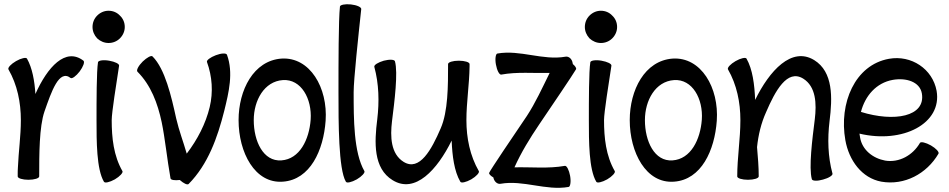

<svg xmlns="http://www.w3.org/2000/svg" viewBox="-20 -837 4505 911"><path d="M166 0C166 -104 166 -235 191 -308C224 -402 260 -510 315 -467C322 -462 341 -476 358 -498C375 -521 383 -543 376 -549C291 -614 205 -519 148 -391C144 -454 133 -515 108 -559C104 -566 80 -561 56 -547C32 -533 16 -516 20 -508C62 -435 79 -351 79 -267C79 -192 68 -117 65 -43C64 -31 64 -20 64 -8V-7C64 -6 64 -5 64 -3C64 -3 64 -1 64 0C64 9 87 16 115 16C143 16 166 9 166 0Z M572 -709C572 -730 564 -749 549 -763C535 -778 516 -786 495 -786C475 -786 456 -778 441 -763C427 -749 419 -730 419 -709C419 -689 427 -670 441 -655C456 -641 475 -633 495 -633C516 -633 535 -641 549 -655C564 -670 572 -689 572 -709ZM445 -542C438 -498 438 -359 438 -267C438 -167 438 -34 473 25C477 33 500 28 525 14C549 0 565 -18 561 -25C519 -98 510 -183 510 -267C510 -304 532 -439 545 -525C547 -534 526 -544 498 -549C470 -554 447 -550 445 -542Z M875 36C967 -57 1012 -184 1044 -311C1066 -400 1088 -492 1057 -577C1054 -586 1030 -585 1004 -575C978 -565 959 -551 962 -543C987 -474 992 -400 975 -329C956 -250 917 -175 866 -108C849 -167 830 -215 816 -275C793 -380 763 -510 704 -569C698 -576 677 -564 657 -545C637 -525 626 -504 632 -497C696 -433 728 -347 747 -258C763 -182 773 -80 789 9C790 17 809 20 833 17C851 33 869 42 875 36Z M1322 25C1452 16 1515 -124 1525 -264C1536 -420 1451 -568 1315 -559C1183 -549 1112 -410 1112 -267C1112 -114 1189 35 1322 25ZM1184 -267C1184 -361 1234 -451 1322 -457C1409 -463 1461 -368 1454 -269C1447 -175 1402 -82 1315 -76C1229 -70 1184 -167 1184 -267Z M1593 -806C1586 -743 1586 -535 1586 -400C1586 -255 1586 -34 1621 25C1625 33 1648 28 1673 14C1697 0 1713 -18 1709 -25C1658 -114 1658 -272 1658 -400C1658 -459 1680 -663 1694 -794C1695 -803 1673 -813 1645 -816C1617 -819 1594 -814 1593 -806Z M2252 -25C2210 -98 2193 -182 2193 -267C2193 -352 2207 -436 2208 -522C2208 -522 2208 -523 2208 -524C2208 -525 2208 -526 2208 -527C2208 -527 2208 -528 2208 -529C2208 -530 2208 -532 2208 -533C2208 -542 2185 -549 2157 -549C2129 -549 2106 -542 2106 -533C2106 -430 2106 -308 2071 -228C2028 -128 1971 -22 1895 -69C1834 -107 1831 -188 1840 -262C1852 -357 1869 -492 1854 -546C1852 -555 1828 -556 1801 -549C1774 -541 1754 -529 1756 -520C1778 -439 1780 -354 1770 -271C1756 -161 1751 -38 1843 18C1950 84 2055 -32 2123 -170C2126 -97 2135 -25 2164 25C2168 33 2191 28 2216 14C2240 0 2256 -18 2252 -25Z M2355 35C2463 16 2570 69 2678 50C2686 49 2690 25 2685 -3C2680 -30 2669 -52 2660 -50C2581 -36 2501 -45 2421 -43C2453 -114 2494 -181 2538 -246C2597 -333 2696 -479 2713 -508C2716 -513 2710 -523 2698 -533C2697 -536 2697 -537 2697 -538C2694 -558 2678 -571 2663 -568C2555 -549 2448 -602 2340 -583C2332 -582 2328 -558 2333 -531C2338 -503 2349 -482 2358 -483C2434 -497 2511 -489 2588 -491C2553 -420 2520 -348 2480 -287C2419 -197 2306 -30 2301 -17C2299 -12 2307 -3 2321 5C2324 24 2340 38 2355 35Z M2908 -709C2908 -730 2900 -749 2885 -763C2871 -778 2852 -786 2831 -786C2811 -786 2792 -778 2777 -763C2763 -749 2755 -730 2755 -709C2755 -689 2763 -670 2777 -655C2792 -641 2811 -633 2831 -633C2852 -633 2871 -641 2885 -655C2900 -670 2908 -689 2908 -709ZM2781 -542C2774 -498 2774 -359 2774 -267C2774 -167 2774 -34 2809 25C2813 33 2836 28 2861 14C2885 0 2901 -18 2897 -25C2855 -98 2846 -183 2846 -267C2846 -304 2868 -439 2881 -525C2883 -534 2862 -544 2834 -549C2806 -554 2783 -550 2781 -542Z M3178 25C3308 16 3371 -124 3381 -264C3392 -420 3307 -568 3171 -559C3039 -549 2968 -410 2968 -267C2968 -114 3045 35 3178 25ZM3040 -267C3040 -361 3090 -451 3178 -457C3265 -463 3317 -368 3310 -269C3303 -175 3258 -82 3171 -76C3085 -70 3040 -167 3040 -267Z M3434 -508C3476 -435 3493 -351 3493 -267C3493 -178 3478 -89 3478 0C3478 9 3501 16 3529 16C3557 16 3580 9 3580 0C3580 -46 3576 -92 3572 -139C3578 -196 3591 -252 3615 -305C3658 -405 3715 -511 3791 -464C3852 -426 3855 -345 3846 -271C3834 -176 3817 -42 3832 13C3834 22 3858 23 3885 15C3912 8 3932 -5 3930 -13C3908 -94 3906 -179 3916 -262C3930 -373 3934 -496 3843 -552C3736 -617 3631 -502 3563 -363C3560 -436 3551 -508 3522 -559C3518 -566 3494 -561 3470 -547C3446 -533 3430 -516 3434 -508Z M4433 -108C4437 -116 4421 -133 4397 -147C4372 -161 4349 -166 4345 -159C4311 -100 4246 -64 4180 -75C4121 -86 4071 -126 4061 -184C4060 -190 4059 -197 4058 -203C4263 -154 4451 -251 4424 -406C4405 -510 4304 -577 4198 -558C4036 -529 3960 -347 3991 -172C4008 -76 4069 8 4162 25C4271 44 4377 -12 4433 -108ZM4216 -458C4278 -469 4344 -450 4354 -394C4373 -283 4222 -257 4065 -306C4085 -383 4138 -444 4216 -458Z"/></svg>

Font: Nupuram Condensed Medium
Style: Regular
Weight: 500
Width: 3
Designer: Santhosh Thottingal (santhosh.thottingal@gmail.com)
Foundry: SMC
Version: Version 1.000